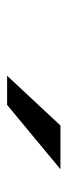

<svg xmlns="http://www.w3.org/2000/svg" viewBox="155 -957 190 540"><g transform="rotate(90 250.0 -687.0)"><path d="M333 -762H456L275 -612H193Z"/></g></svg>

Font: D2Coding ligature
Style: Regular
Weight: 400
Monospace: yes
Designer: Yong-Rak Park; Jeong-Hwan Yoon; Sang-Min Lee;
Foundry: NHN Corporation
Version: Version 1.3.2; Build 20180524